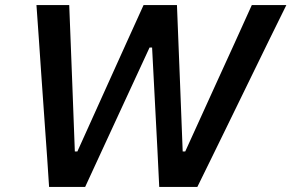

<svg xmlns="http://www.w3.org/2000/svg" viewBox="-20 -733 1143 753"><path d="M172.5 0Q169 -53 165 -113.5Q160.5 -173.5 157 -226L141.5 -446.5Q137.5 -507 132.5 -578.5Q127 -650 123 -713H251.5Q254.5 -640.5 257.5 -559.5Q260.5 -478.5 263.5 -405L273.5 -139H283.5L406.5 -411.5Q438 -481 474.5 -562Q511 -643 543 -713H674Q677 -639 680 -561Q683 -483 686 -410L696.5 -139H706.5L830 -410.5Q862.5 -481.5 898.8 -561.2Q935 -641 967.5 -713H1103Q1071.5 -649.5 1037.2 -579.5Q1003 -509.5 974 -450L864.5 -225.5Q838.5 -172.5 809 -112Q779 -51 754 0H604.5Q601 -68 597.5 -143.5Q593.5 -219 590 -287L576.5 -546.5H566.5L446.5 -287Q415.5 -220 380.2 -143.5Q345 -67 314 0Z"/></svg>

Font: Heraclito Medium
Style: Italic
Weight: 500
Italic angle: -12°
Designer: Kostas Bartsokas (font) & Cristiano Sobral (main changes)
Foundry: Kostas Bartsokas (font) & Cristiano Sobral (main changes)
Version: Version 1.00;July 8, 2020;FontCreator 13.0.0.2655 64-bit